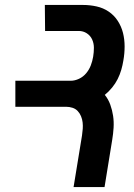

<svg xmlns="http://www.w3.org/2000/svg" viewBox="-20 -755 540 775"><path d="M277 0 311 -208Q313 -222 314 -235Q315 -248 313.5 -261Q312 -274 307 -286Q302 -298 293.5 -307Q285 -316 272.5 -320Q260 -324 247 -324H42V-429H265Q282 -429 299 -437Q316 -445 328 -459.5Q340 -474 346.5 -491Q353 -508 356 -526Q359 -544 359 -562Q359 -580 352 -595.5Q345 -611 330.5 -620.5Q316 -630 298 -630H162L161 -735H315Q343 -735 370 -729Q397 -723 419 -708Q441 -693 455.5 -670.5Q470 -648 476.5 -622Q483 -596 483 -567.5Q483 -539 478 -511Q475 -492 469.5 -473Q464 -454 455 -436Q446 -418 432.5 -401.5Q419 -385 403 -372Q417 -355 425 -333Q433 -311 436.5 -287.5Q440 -264 438.5 -239.5Q437 -215 433 -191L402 0Z"/></svg>

Font: Iosevka Term Curly XBd Obl
Style: Regular
Weight: 800
Italic angle: -9°
Designer: Belleve Invis
Foundry: Belleve Invis
Version: Version 32.3.0